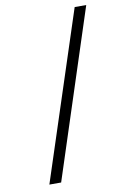

<svg xmlns="http://www.w3.org/2000/svg" viewBox="-90 -760 565 899"><g transform="rotate(-10 193.0 -310.0)"><path d="M386 -709 126 89H70L331 -709Z"/></g></svg>

Font: myMathFont
Style: Regular
Weight: 400
Designer: Ross Mills, John Hudson & Paul Hanslow, Tiro Typeworks Ltd; with prior portions MicroPress Inc., and Coen Hoffman. Math 
Foundry: Tiro Typeworks Ltd
Version: Version 2.13 b171